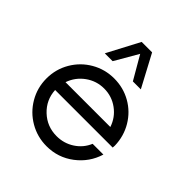

<svg xmlns="http://www.w3.org/2000/svg" viewBox="-207 -893 1041 1041"><g transform="rotate(45 313.5 -372.5)"><path d="M321.3 -703.6 243.7 -569.8H183.6L281.2 -754.9H361.3L460 -569.8H398.9ZM576.2 -254.9 575.2 -238.8H133.8Q137.7 -166.5 190.2 -116.9Q242.7 -67.4 316.4 -67.4Q372.6 -67.4 418 -97.2Q463.4 -127 483.9 -176.3H566.4Q541.5 -94.7 472.9 -42.5Q404.3 9.8 316.4 9.8Q245.6 9.8 185.8 -24.9Q126 -59.6 91.1 -119.4Q56.2 -179.2 56.2 -250Q56.2 -320.8 91.1 -380.6Q126 -440.4 185.8 -475.1Q245.6 -509.8 316.4 -509.8Q386.7 -509.8 445.6 -476.3Q504.4 -442.9 539.3 -384.3Q574.2 -325.7 576.2 -254.9ZM143.6 -308.6H487.3Q469.2 -363.8 422.4 -398.2Q375.5 -432.6 316.4 -432.6Q257.3 -432.6 210 -398.2Q162.6 -363.8 143.6 -308.6Z"/></g></svg>

Font: Now
Style: Regular
Weight: 400
Designer: Alfredo Marco Pradil
Foundry: Alfredo Marco Pradil
Version: Version 1.002;PS 001.002;hotconv 1.0.88;makeotf.lib2.5.64775